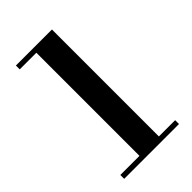

<svg xmlns="http://www.w3.org/2000/svg" viewBox="-225 -835 919 919"><g transform="rotate(-45 235.0 -375.0)"><path d="M179.5 -7.5V-724H67V-750H311V-7.5ZM50 0V-26H421V0Z"/></g></svg>

Font: Bodoni Moda SC 9pt SemiBold
Style: Regular
Weight: 600
Designer: Owen Earl
Foundry: indestructible type
Version: Version 2.005